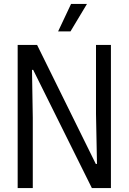

<svg xmlns="http://www.w3.org/2000/svg" viewBox="-20 -958 655 978"><path d="M70 0V-729H169L468 -123H474L469 -379V-729H545V0H448L149 -602H143L147 -358V0ZM276 -798 342 -938H423L339 -798Z"/></svg>

Font: Mona Sans SemiCondensed
Style: Regular
Weight: 400
Width: 4
Designer: Deni Anggara
Foundry: GitHub
Version: Version 2.000